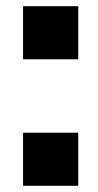

<svg xmlns="http://www.w3.org/2000/svg" viewBox="-20 -598 317 618"><path d="M54.2 -407.2V-578.1H231.9V-407.2ZM54.2 0V-170.9H231.9V0Z"/></svg>

Font: Biathlonist
Style: Bold
Weight: 700
Designer: Go4gold
Foundry: Go4gold
Version: Version 3.010;FEAKit 1.0